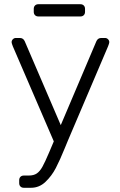

<svg xmlns="http://www.w3.org/2000/svg" viewBox="-20 -700 569 910"><path d="M478 -520Q486 -520 492 -514Q498 -508 498 -500Q498 -495 492 -480L302 -34L288 0Q264 59 244.5 96.5Q225 134 195.5 162Q166 190 127 190H93Q83 190 77 184Q71 178 71 168V154Q71 144 77 138Q83 132 93 132H116Q140 132 154.5 122Q169 112 181 90.5Q193 69 213 22L235 -30L41 -480Q35 -495 35 -500Q35 -508 41 -514Q47 -520 55 -520H74Q90 -520 97 -505L268 -107L437 -505Q444 -520 460 -520ZM162 -622Q152 -622 146 -628Q140 -634 140 -644V-658Q140 -668 146 -674Q152 -680 162 -680H361Q371 -680 377 -674Q383 -668 383 -658V-644Q383 -634 377 -628Q371 -622 361 -622Z"/></svg>

Font: Rubik AZ
Style: Regular
Weight: 300
Designer: Hubert and Fischer
Foundry: Hubert & Fischer
Version: Version 2.000